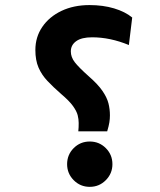

<svg xmlns="http://www.w3.org/2000/svg" viewBox="-20 -723 626 753"><path d="M287.1 -208Q288.1 -217.3 288.3 -223.9Q288.6 -230.5 288.6 -240.7Q288.6 -255.4 284.7 -271Q280.8 -286.6 266.4 -306.9Q252 -327.1 219.7 -354.5Q189 -381.3 166.3 -405.3Q143.6 -429.2 131.1 -458Q118.7 -486.8 118.7 -526.9Q118.7 -577.6 145.8 -617.4Q172.9 -657.2 220.9 -680.2Q269 -703.1 331.1 -703.1Q383.8 -703.1 427.2 -690.2Q470.7 -677.2 498.5 -654.3L485.4 -546.4Q412.1 -576.7 341.3 -576.7Q299.8 -576.7 278.8 -561.5Q257.8 -546.4 257.8 -521.5Q257.8 -499 273.2 -479Q288.6 -459 328.6 -423.3Q364.3 -392.1 381.8 -366.5Q399.4 -340.8 405.3 -317.9Q411.1 -294.9 411.1 -270.5Q411.1 -256.8 408.9 -242.9Q406.7 -229 400.4 -208ZM332 9.8Q294.9 9.8 269 -16.4Q243.2 -42.5 243.2 -79.1Q243.2 -116.2 269 -142.1Q294.9 -168 332 -168Q369.1 -168 395 -142.1Q420.9 -116.2 420.9 -79.1Q420.9 -42.5 395 -16.4Q369.1 9.8 332 9.8Z"/></svg>

Font: CaskaydiaMono NF
Style: Bold
Weight: 700
Designer: Aaron Bell
Foundry: Saja Typeworks
Version: Version 2111.001; ttfautohint (v1.8.4);Nerd Fonts 3.1.1